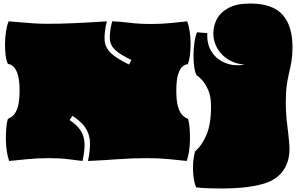

<svg xmlns="http://www.w3.org/2000/svg" viewBox="-20 -896 1687 1089"><path d="M32 17Q24 -4 19 -36Q14 -68 13.5 -102.5Q13 -137 15.5 -169Q18 -201 25 -222Q41 -228 56 -242.5Q71 -257 81 -289.5Q91 -322 91 -381Q91 -445 79.5 -477.5Q68 -510 52.5 -521.5Q37 -533 25 -533Q16 -551 12 -582Q8 -613 8.5 -648.5Q9 -684 14 -717.5Q19 -751 29 -775Q57 -773 94.5 -769.5Q132 -766 171.5 -763.5Q211 -761 245 -761Q318 -761 398.5 -764.5Q479 -768 586 -775Q570 -709 573.5 -667Q577 -625 610 -594Q643 -563 712 -530L725 -556Q662 -586 633.5 -612.5Q605 -639 603 -676.5Q601 -714 616 -775Q659 -774 713.5 -767Q768 -760 838 -760Q900 -760 950.5 -765.5Q1001 -771 1042 -775Q1051 -751 1056 -717.5Q1061 -684 1061 -648Q1061 -612 1057 -581Q1053 -550 1045 -532Q1033 -532 1017.5 -520.5Q1002 -509 991 -477Q980 -445 980 -381Q980 -322 990 -289.5Q1000 -257 1015 -242.5Q1030 -228 1046 -222Q1053 -201 1055.5 -169Q1058 -137 1057.5 -102.5Q1057 -68 1052 -36Q1047 -4 1039 17Q999 12 938.5 6.5Q878 1 813 1Q729 1 650 7Q571 13 479 17Q493 -49 490 -94Q487 -139 463 -173.5Q439 -208 391 -239L375 -215Q418 -186 438 -154.5Q458 -123 459.5 -81.5Q461 -40 448 17Q415 13 367.5 7Q320 1 255 1Q194 1 133.5 7Q73 13 32 17ZM1235 173Q1203 173 1167 172Q1131 171 1093 167Q1081 139 1077 102.5Q1073 66 1075.5 28.5Q1078 -9 1087 -38Q1125 -70 1151 -131Q1177 -192 1177 -293Q1177 -349 1160.5 -386Q1144 -423 1124.5 -443.5Q1105 -464 1095 -469Q1086 -486 1081.5 -517.5Q1077 -549 1077.5 -586Q1078 -623 1083 -657Q1088 -691 1098 -713L1156 -708Q1152 -646 1181 -601.5Q1210 -557 1260.5 -538Q1311 -519 1368 -530Q1320 -532 1279.5 -555.5Q1239 -579 1214.5 -618.5Q1190 -658 1190 -707Q1190 -748 1209.5 -786.5Q1229 -825 1275 -850.5Q1321 -876 1399 -876Q1524 -876 1581.5 -813.5Q1639 -751 1639 -629Q1639 -585 1633.5 -551Q1628 -517 1620 -484.5Q1612 -452 1606.5 -413Q1601 -374 1601 -319Q1601 -250 1609 -188.5Q1617 -127 1621 -75Q1625 -23 1612 19Q1584 107 1493 140Q1402 173 1235 173Z"/></svg>

Font: Oi
Style: Regular
Weight: 400
Designer: Kostas Bartsokas, Mohamad Dakak
Foundry: Foundry5
Version: Version 4.000